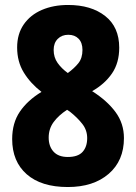

<svg xmlns="http://www.w3.org/2000/svg" viewBox="-20 -743 549 773"><path d="M253 10Q146 10 87.5 -41.5Q29 -93 29 -183Q29 -248 60 -293.5Q91 -339 147 -373Q102 -408 75.5 -451.5Q49 -495 49 -552Q49 -606 75.5 -644.5Q102 -683 148.5 -703Q195 -723 254 -723Q347 -723 403.5 -678.5Q460 -634 460 -551Q460 -490 431 -447.5Q402 -405 351 -376Q411 -338 445 -292Q479 -246 479 -187Q479 -96 417.5 -43Q356 10 253 10ZM253 -449Q279 -468 295.5 -488.5Q312 -509 312 -542Q312 -571 296.5 -587Q281 -603 255 -603Q229 -603 212.5 -586.5Q196 -570 196 -542Q196 -512 212 -489.5Q228 -467 253 -449ZM253 -111Q294 -111 312.5 -131.5Q331 -152 331 -187Q331 -219 311.5 -244Q292 -269 262 -293L250 -301Q215 -278 195.5 -251Q176 -224 176 -189Q176 -154 195.5 -132.5Q215 -111 253 -111Z"/></svg>

Font: Noto Sans Tamil Condensed ExtraBold
Style: Regular
Weight: 800
Width: 3
Designer: Jelle Bosma - Monotype Design Team
Foundry: Monotype Imaging Inc.
Version: Version 2.004; ttfautohint (v1.8.4.7-5d5b)